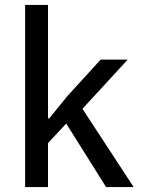

<svg xmlns="http://www.w3.org/2000/svg" viewBox="-20 -760 577 780"><path d="M82 -740H175V-279H180L254 -370L389 -518H499L315 -318L523 0H411L249 -258L175 -179V0H82Z"/></svg>

Font: IBM Plex Sans Arabic Text
Style: Regular
Weight: 450
Designer: Mike Abbink, Paul van der Laan, Pieter van Rosmalen, Wael Morcos, Khajak Apelian
Foundry: Bold Monday
Version: Version 1.2